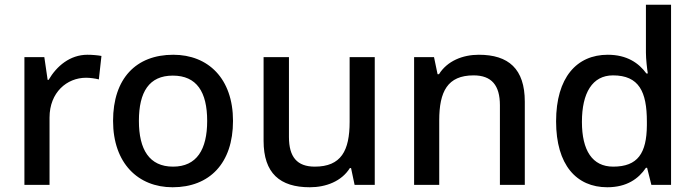

<svg xmlns="http://www.w3.org/2000/svg" viewBox="-20 -780 2934 810"><path d="M349 -549C275 -549 219 -501 185 -443H181L167 -539H83V0H189V-284C189 -390 262 -452 343 -452C360 -452 382 -449 397 -445L408 -544C392 -547 368 -549 349 -549Z M963 -270C963 -449 858 -549 711 -549C554 -549 457 -449 457 -270C457 -91 563 10 708 10C864 10 963 -91 963 -270ZM566 -270C566 -392 609 -461 709 -461C810 -461 854 -392 854 -270C854 -149 810 -77 710 -77C610 -77 566 -149 566 -270Z M1561 -539H1455V-266C1455 -144 1419 -77 1308 -77C1233 -77 1199 -118 1199 -202V-539H1092V-186C1092 -49 1161 10 1287 10C1355 10 1421 -15 1456 -71H1461L1476 0H1561Z M2000 -549C1932 -549 1867 -523 1832 -467H1826L1811 -539H1727V0H1833V-272C1833 -394 1868 -462 1978 -462C2054 -462 2089 -420 2089 -336V0H2194V-351C2194 -490 2125 -549 2000 -549Z M2542 10C2624 10 2674 -26 2705 -72H2710L2728 0H2811V-760H2705V-558C2705 -531 2710 -488 2713 -470H2707C2675 -514 2625 -549 2544 -549C2413 -549 2326 -453 2326 -268C2326 -84 2412 10 2542 10ZM2567 -77C2479 -77 2435 -145 2435 -266C2435 -388 2479 -462 2566 -462C2676 -462 2709 -393 2709 -267V-251C2708 -134 2671 -77 2567 -77Z"/></svg>

Font: Noto Sans Gunjala Gondi Medium
Style: Regular
Weight: 500
Designer: Ek Type
Foundry: Ek Type
Version: Version 1.004